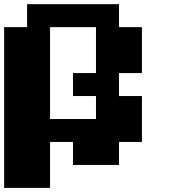

<svg xmlns="http://www.w3.org/2000/svg" viewBox="-20 -798 818 929"><path d="M555.6 -333.3H666.7V-111.1H555.6V0H333.3V-111.1H222.2V111.1H0V-666.7H111.1V-777.8H555.6V-666.7H666.7V-444.4H555.6ZM444.4 -222.2V-333.3H333.3V-444.4H444.4V-666.7H222.2V-222.2Z"/></svg>

Font: Pixeloid Sans
Style: Bold
Weight: 700
Monospace: yes
Designer: GGBot
Version: 0.3